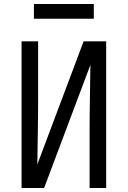

<svg xmlns="http://www.w3.org/2000/svg" viewBox="-20 -942 640 962"><path d="M88 0V-735H171V-441Q171 -360 169.5 -279.5Q168 -199 167 -118L399 -735H512V0H429V-294Q429 -375 430.5 -455.5Q432 -536 433 -617L201 0ZM150 -848V-922H450V-848Z"/></svg>

Font: Zed Mono Extended
Style: Regular
Weight: 400
Width: 7
Monospace: yes
Designer: Belleve Invis
Foundry: Belleve Invis
Version: Version 1.0.0; ttfautohint (v1.8.4)